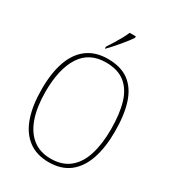

<svg xmlns="http://www.w3.org/2000/svg" viewBox="-220 -1053 1070 1184"><g transform="rotate(30 314.5 -460.5)"><path d="M314 10Q227 10 168.5 -34.5Q110 -79 81.5 -161.5Q53 -244 53 -359Q53 -477 82.5 -558.5Q112 -640 170.5 -682.5Q229 -725 315 -725Q407 -725 464 -683Q521 -641 548 -559.5Q575 -478 575 -358Q575 -245 547 -162.5Q519 -80 461.5 -35Q404 10 314 10ZM314 -15Q395 -15 446.5 -56.5Q498 -98 522.5 -175Q547 -252 547 -358Q547 -466 524.5 -542.5Q502 -619 451 -659.5Q400 -700 315 -700Q197 -700 139 -609.5Q81 -519 81 -358Q81 -252 107 -175Q133 -98 185 -56.5Q237 -15 314 -15ZM265 -784Q280 -807 296 -832.5Q312 -858 326 -883.5Q340 -909 349 -931H393V-921Q385 -908 370 -888.5Q355 -869 337 -847.5Q319 -826 301 -806Q283 -786 268 -771H265Z"/></g></svg>

Font: Noto Serif Khmer SemiCondensed Thin
Style: Regular
Weight: 250
Width: 4
Designer: Danh Hong and the Monotype Design Team
Foundry: Monotype Imaging Inc.
Version: Version 2.004